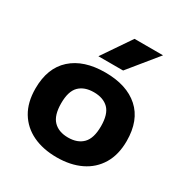

<svg xmlns="http://www.w3.org/2000/svg" viewBox="-185 -954 1065 1110"><g transform="rotate(30 347.0 -399.0)"><path d="M346.5 10.5Q255 10.5 186.5 -22.2Q118 -55 80 -118.2Q42 -181.5 42 -273.5Q42 -410.5 122.8 -483Q203.5 -555.5 346.5 -555.5Q490 -555.5 570.5 -483.5Q651 -411.5 651 -273.5Q651 -182.5 613 -119Q575 -55.5 506.5 -22.5Q438 10.5 346.5 10.5ZM346.5 -121.5Q409.5 -121.5 444.5 -157.2Q479.5 -193 479.5 -273Q479.5 -354 444.5 -388.8Q409.5 -423.5 346.5 -423.5Q283.5 -423.5 248.5 -388.8Q213.5 -354 213.5 -274Q213.5 -193.5 248.5 -157.5Q283.5 -121.5 346.5 -121.5ZM264 -616.5 394.5 -808H585L429 -616.5Z"/></g></svg>

Font: Encode Sans Exp
Style: Bold
Weight: 700
Width: 7
Designer: Multiple Designers
Foundry: Impallari Type
Version: Version 3.002; ttfautohint (v1.8.3) -l 8 -r 50 -G 200 -x 14 